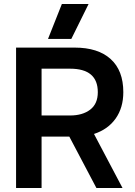

<svg xmlns="http://www.w3.org/2000/svg" viewBox="-20 -936 674 956"><path d="M288 -916H421L335 -742H219ZM60 -699H352Q468 -699 531 -642Q594 -585 594 -477Q594 -400 556 -346Q518 -292 448 -269L590 0H460L325 -256H187V0H60ZM329 -361Q391 -361 429 -390Q467 -419 467 -477Q467 -594 329 -594H187V-361Z"/></svg>

Font: Prompt Medium
Style: Regular
Weight: 500
Designer: Katatrad Team
Foundry: CadsonDemak
Version: Version 1.001